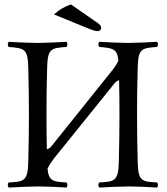

<svg xmlns="http://www.w3.org/2000/svg" viewBox="-20 -838 750 863"><path d="M299 -818C264.8 -806.4 241.3 -790.7 223 -773L377 -710C398 -701 412 -698 420 -698C428 -698 435 -705 435 -713C435 -720 431 -726 420 -734ZM599 -109C597 -191.5 596 -237 596 -320C596 -403 596.5 -452 599 -536C601.5 -619 615.5 -622 685.5 -627C691.5 -633 691.5 -644 685.5 -650C648.5 -648 586 -645 556 -645C526 -645 458.5 -648 426.5 -650C420.5 -644 420.5 -633 426.5 -627C487 -621.8 506.8 -619.6 512.3 -565.5C505.4 -550.2 493.9 -533.2 483 -520L209 -178C202.7 -171.7 195.6 -167.8 190.6 -167.1C189.5 -217.7 189 -258.6 189 -320C189 -403 189.5 -452 192 -536C194.5 -619 208.5 -622 278.5 -627C284.5 -633 284.5 -644 278.5 -650C241.5 -648 179 -645 149 -645C119 -645 51.5 -648 19.5 -650C13.5 -644 13.5 -633 19.5 -627C89.5 -621 105 -619 107 -536C109 -453 110 -404 110 -321C110 -238 109 -192 107 -109C105 -26 89.5 -21 19.5 -18C13.5 -12 13.5 -1 19.5 5C58.5 3 119.5 0 149.5 0C179.5 0 237.5 2 278.5 5C284.5 -1 284.5 -12 278.5 -18C218 -20.6 198.9 -24.7 193.6 -79.4C200.7 -95.5 211.7 -111.5 222 -125L496 -465C500.7 -470.6 507.9 -475.3 515.3 -477.5C516.4 -425.5 517 -382.7 517 -321C517 -238 516 -192 514 -109C512 -26 496.5 -21 426.5 -18C420.5 -12 420.5 -1 426.5 5C465.5 3 526.5 0 556.5 0C586.5 0 644.5 2 685.5 5C691.5 -1 691.5 -12 685.5 -18C615.5 -21 601 -26 599 -109Z"/></svg>

Font: Libertinus Serif Display
Style: Regular
Weight: 400
Designer: Philipp H. Poll
Foundry: Khaled Hosny
Version: Version 6.1